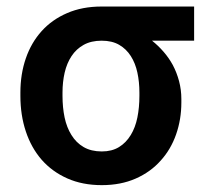

<svg xmlns="http://www.w3.org/2000/svg" viewBox="-20 -548 640 579"><path d="M565.4 -425.3V-528.3H286.1Q228 -528.3 182.4 -508.5Q136.7 -488.8 105.5 -454.1Q74.2 -419.4 57.9 -372.1Q41.5 -324.7 41.5 -269V-258.8Q41.5 -200.7 57.9 -151.6Q74.2 -102.5 105.5 -66.4Q137.2 -30.3 182.9 -10Q228.5 10.3 287.1 10.3Q344.2 10.3 389.2 -9.5Q434.1 -29.3 464.4 -63.5Q495.1 -97.2 511 -142.6Q526.9 -188 526.9 -238.8V-249.5Q526.9 -277.3 520 -303.2Q513.2 -329.1 501 -352.1Q489.3 -373.5 473.1 -392.1Q457 -410.6 438.5 -425.3ZM168.5 -258.8V-269Q168.5 -300.8 175 -329.1Q181.6 -357.4 195.8 -378.9Q210 -400.4 232.4 -412.8Q254.9 -425.3 286.6 -425.3Q317.9 -425.3 339.4 -412.8Q360.8 -400.4 374.5 -378.9Q388.2 -357.4 394.3 -329.1Q400.4 -300.8 400.4 -269V-258.8Q400.4 -224.1 394.3 -193.8Q388.2 -163.6 374.5 -141.1Q360.4 -117.7 338.9 -104.5Q317.4 -91.3 287.1 -91.3Q254.9 -91.3 232.2 -104.5Q209.5 -117.7 195.3 -141.1Q181.2 -163.6 174.8 -193.8Q168.5 -224.1 168.5 -258.8Z"/></svg>

Font: Roboto Mono SemiBold
Style: Regular
Weight: 600
Monospace: yes
Designer: Google
Version: Version 3.000